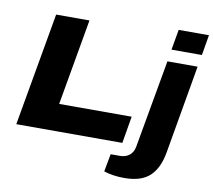

<svg xmlns="http://www.w3.org/2000/svg" viewBox="-96 -835 1274 1150"><g transform="rotate(10 541.5 -260.0)"><path d="M877 -601.1 898.9 -725.1H1083L1062 -601.1ZM39.1 0 160.2 -688H362.8L271 -164.1H711.9L684.1 0ZM731.9 205.1Q662.1 205.1 606.9 187L627 79.1H683.1Q719.2 79.1 741.9 59.8Q764.6 40.5 770 7.8L865.2 -527.8H1048.8L955.1 11.2Q938 108.4 886 156.7Q834 205.1 731.9 205.1Z"/></g></svg>

Font: Archivo Expanded ExtraBold
Style: Italic
Weight: 800
Width: 7
Italic angle: -10°
Designer: Hector Gatti
Foundry: Omnibus-Type
Version: Version 2.001